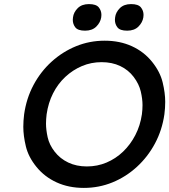

<svg xmlns="http://www.w3.org/2000/svg" viewBox="-20 -909 828 939"><path d="M390 10Q316 10 257 -17Q198 -44 158.5 -92.5Q119 -141 106.5 -193Q94 -245 94 -289Q94 -318 98 -350Q109 -428 144 -493.5Q179 -559 232.5 -607.5Q286 -656 352 -683Q418 -710 492 -710Q566 -710 625 -683Q684 -656 723.5 -607Q763 -558 775.5 -506Q788 -454 788 -411Q788 -381 784 -350Q773 -273 738 -207.5Q703 -142 649.5 -93Q596 -44 530 -17Q464 10 390 10ZM405 -95Q456 -95 501 -114Q546 -133 582 -167.5Q618 -202 642 -248.5Q666 -295 674 -350Q677 -373 677 -395Q677 -425 668.5 -461.5Q660 -498 634 -532.5Q608 -567 568 -586Q528 -605 477 -605Q426 -605 381 -586Q336 -567 299.5 -533Q263 -499 239.5 -452.5Q216 -406 208 -350Q205 -326 205 -304Q205 -275 213 -238Q221 -201 247.5 -167Q274 -133 314 -114Q354 -95 405 -95ZM602 -759Q567 -759 554.5 -775Q542 -791 542 -812Q542 -818 543 -824Q546 -849 566 -869Q586 -889 621 -889Q656 -889 669 -873Q682 -857 682 -836Q682 -830 681 -824Q677 -799 657 -779Q637 -759 602 -759ZM396 -759Q361 -759 348.5 -775Q336 -791 336 -812Q336 -818 337 -824Q340 -849 360 -869Q380 -889 415 -889Q450 -889 463 -873Q476 -857 476 -836Q476 -830 475 -824Q471 -799 451 -779Q431 -759 396 -759Z"/></svg>

Font: Lexend
Style: Italic
Weight: 400
Italic angle: -8.13011°
Designer: Bonnie Shaver-Troup, Thomas Jockin
Foundry: Lexend
Version: Version 1.007